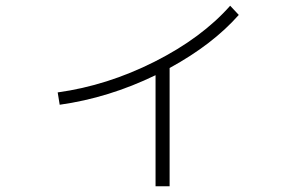

<svg xmlns="http://www.w3.org/2000/svg" viewBox="-20 -607 1040 669"><path d="M181 -285Q354 -309 518.5 -392Q683 -475 782 -587L812 -555Q721 -452 571 -370V42H522V-345Q359 -266 188 -242Z"/></svg>

Font: Mplus 1p Light
Style: Regular
Weight: 300
Version: Version 1.061